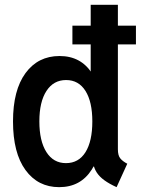

<svg xmlns="http://www.w3.org/2000/svg" viewBox="-20 -772 586 800"><path d="M465.8 7.8Q435.5 -5.9 415 -20.8Q394.5 -35.6 383.1 -53.2Q371.6 -70.8 368.2 -93.3L386.7 -78.1H348.1L367.7 -138.7V-413.1L346.7 -470.7H357.9V-752H471.2V-149.9Q471.2 -124.5 481 -112.3Q490.7 -100.1 510.3 -89.8ZM226.6 7.8Q138.2 7.8 86.2 -63.5Q34.2 -134.8 34.2 -266.1Q34.2 -396.5 86.4 -467.5Q138.7 -538.6 228 -538.6Q317.4 -538.6 363.3 -466.3Q409.2 -394 409.2 -267.1Q409.2 -139.2 362.5 -65.7Q315.9 7.8 226.6 7.8ZM254.9 -92.3Q307.6 -92.3 336.2 -137.9Q364.7 -183.6 364.7 -266.1Q364.7 -347.7 336.2 -393.1Q307.6 -438.5 255.4 -438.5Q203.1 -438.5 173.6 -393.1Q144 -347.7 144 -266.1Q144 -184.6 173.3 -138.4Q202.6 -92.3 254.9 -92.3ZM281.7 -586.9V-665H546.4V-586.9Z"/></svg>

Font: Reddit Sans Condensed SemiBold
Style: Regular
Weight: 600
Designer: Stephen Hutchings
Foundry: Reddit
Version: Version 1.014